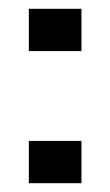

<svg xmlns="http://www.w3.org/2000/svg" viewBox="-20 -416 250 436"><path d="M45.5 -300V-396H165V-300ZM45.5 0V-96H165V0Z"/></svg>

Font: Big Shoulders Stencil Display Medium
Style: Regular
Weight: 500
Designer: Patric King
Foundry: XO Type Co
Version: Version 1.000